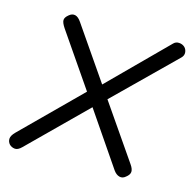

<svg xmlns="http://www.w3.org/2000/svg" viewBox="-83 -613 710 699"><g transform="rotate(15 271.5 -263.5)"><path d="M10 -10Q2 -19 2.5 -30.8Q3 -42.5 17.5 -57L231 -269L93 -470Q80.5 -488.5 80.8 -498.8Q81 -509 94 -519.5Q105.5 -529.5 117.5 -526.8Q129.5 -524 140.5 -507.5L277.5 -308.5L488 -519Q496.5 -528 509.2 -527.2Q522 -526.5 531 -518Q538.5 -510 539.2 -498.8Q540 -487.5 531 -478.5L310 -261.5L452 -55.5Q463 -40 462.5 -28.8Q462 -17.5 448 -7Q437 2.5 424.8 -0.8Q412.5 -4 402.5 -18L265 -219.5L56 -13Q42 1 30 -0.5Q18 -2 10 -10Z"/></g></svg>

Font: Edu QLD Hand
Style: Regular
Weight: 400
Designer: Tina and Corey Anderson, Eben Sorkin
Foundry: Sorkin Type Co.
Version: Version 2.000